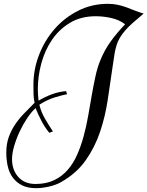

<svg xmlns="http://www.w3.org/2000/svg" viewBox="-20 -915 772 1005"><path d="M545 -895Q572 -895 595.5 -890Q619 -885 641 -877Q663 -869 685 -860Q707 -851 732 -844Q714 -828 694 -811.5Q674 -795 655.5 -777Q637 -759 621.5 -738.5Q606 -718 596 -695Q584 -663 579 -629.5Q574 -596 569 -563Q557 -480 544 -393Q531 -306 504 -225.5Q477 -145 429 -76.5Q381 -8 300 38Q274 53 237 61.5Q200 70 170 70Q126 70 96.5 55.5Q67 41 48 16Q29 -9 21 -43Q13 -77 13 -116Q13 -161 25.5 -196.5Q38 -232 58.5 -262.5Q79 -293 105.5 -320.5Q132 -348 161 -377Q156 -400 155.5 -423Q155 -446 155 -472Q155 -552 184.5 -628Q214 -704 266 -763.5Q318 -823 389.5 -859Q461 -895 545 -895ZM178 -448Q178 -432 179 -417.5Q180 -403 182 -388Q215 -408 251.5 -421.5Q288 -435 326 -438L331 -422Q305 -417 266 -405Q227 -393 186 -367Q195 -329 215 -294.5Q235 -260 257 -227L238 -220Q214 -249 197 -282Q180 -315 166 -349Q144 -329 122 -296Q100 -263 82.5 -225.5Q65 -188 54 -150Q43 -112 43 -82Q43 -25 76 11.5Q109 48 166 48Q222 48 263.5 28Q305 8 334.5 -26Q364 -60 384 -105.5Q404 -151 418 -202.5Q432 -254 441.5 -308.5Q451 -363 460 -414.5Q469 -466 479 -512.5Q489 -559 503 -594Q526 -652 559 -697.5Q592 -743 635 -788Q603 -812 561.5 -821Q520 -830 481 -830Q404 -830 347 -796Q290 -762 252.5 -707Q215 -652 196.5 -584Q178 -516 178 -448Z"/></svg>

Font: Lucien Schoenschriftv CAT
Style: Regular
Weight: 400
Designer: Lucian Bernhard 1928
Foundry: CAT-Fonts Peter Wiegel
Version: Version 1.000